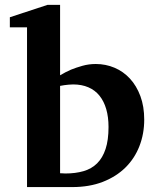

<svg xmlns="http://www.w3.org/2000/svg" viewBox="-20 -760 638 780"><path d="M565.9 -273.9Q565.9 -216.3 546.4 -166.3Q526.9 -116.2 489.5 -79.3Q452.1 -42.5 397.7 -21.2Q343.3 0 272.9 0H89.8V-648.9H20V-689.9L172.9 -740.2H224.1V-454.1Q245.1 -466.8 268.6 -477.1Q289.1 -485.4 314.9 -492.7Q340.8 -500 369.1 -500Q409.2 -500 445.1 -484.9Q481 -469.7 507.8 -440.7Q534.7 -411.6 550.3 -369.6Q565.9 -327.6 565.9 -273.9ZM420.9 -244.1Q420.9 -284.7 411.6 -316.7Q402.3 -348.6 384.3 -371.1Q366.2 -393.6 339.1 -405.3Q312 -417 276.9 -417Q267.6 -417 258.5 -416Q249.5 -415 241.7 -414.1L224.1 -411.1V-56.2Q232.9 -56.2 236.6 -55.7Q240.2 -55.2 245.1 -55.2Q286.6 -55.2 319.3 -64.7Q352.1 -74.2 374.5 -96.4Q397 -118.7 408.9 -154.8Q420.9 -190.9 420.9 -244.1Z"/></svg>

Font: Charis SIL Eur
Style: Bold
Weight: 700
Foundry: SIL International
Version: Version 5.000